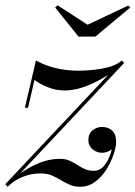

<svg xmlns="http://www.w3.org/2000/svg" viewBox="-60 -699 514 729"><path d="M-40 0.5 393.5 -460H411.5L-22.5 1ZM-31 10 -39.5 0.5Q8.5 -37.5 44.8 -58.5Q81 -79.5 110.8 -87.8Q140.5 -96 168 -96Q188 -96 203.5 -89.2Q219 -82.5 233 -73.2Q247 -64 261.8 -57.2Q276.5 -50.5 295.5 -50.5Q320 -50.5 336 -70.5Q352 -90.5 360 -116.2Q368 -142 368 -160H380Q378 -147.5 370 -138Q362 -128.5 350.5 -123.8Q339 -119 327 -119Q315 -119 303 -124.8Q291 -130.5 283.2 -141.2Q275.5 -152 275.5 -167Q275.5 -192 291.8 -204.5Q308 -217 326.5 -217Q342 -217 354.2 -211.2Q366.5 -205.5 373.8 -193Q381 -180.5 381 -160Q381 -141.5 371.5 -113Q362 -84.5 344.5 -56.2Q327 -28 301.5 -9Q276 10 244.5 10Q221.5 10 204.2 2.2Q187 -5.5 171 -15.2Q155 -25 137 -32.8Q119 -40.5 94 -40.5Q58 -40.5 25.5 -27.2Q-7 -14 -31 10ZM34.5 -290 76.5 -469.5Q103.5 -454.5 131.5 -446Q159.5 -437.5 186.2 -434Q213 -430.5 236 -430.5Q254 -430.5 277.2 -432.2Q300.5 -434 324.8 -438Q349 -442 369.5 -449.8Q390 -457.5 402 -469.5L411.5 -460Q384.5 -437.5 355.8 -418.2Q327 -399 297.8 -385Q268.5 -371 240.2 -363.2Q212 -355.5 185.5 -355.5Q152.5 -355.5 121.5 -367.8Q90.5 -380 71 -395.5L46.5 -290ZM238 -560 149.5 -670.5 158.5 -679 272.5 -605 427 -678 434.5 -670.5 302 -560Z"/></svg>

Font: Bodoni Moda 18pt
Style: Italic
Weight: 400
Italic angle: -13°
Designer: Owen Earl
Foundry: indestructible type
Version: Version 2.005